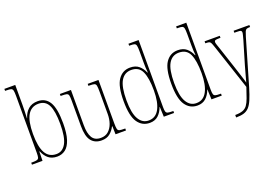

<svg xmlns="http://www.w3.org/2000/svg" viewBox="-125 -1164 2640 1809"><g transform="rotate(-20 1195.5 -260.0)"><path d="M268 10Q214 10 180 -18Q146 -46 128 -93H124L122 0H16V-20H29Q60 -20 74.5 -24.5Q89 -29 93 -43.5Q97 -58 97 -89V-661Q97 -698 93 -714.5Q89 -731 75 -735.5Q61 -740 31 -740H16V-760H125V-561Q125 -534 124 -496.5Q123 -459 121 -427H123Q139 -480 175 -512Q211 -544 270 -544Q348 -544 387 -479.5Q426 -415 426 -267Q426 -166 406 -105Q386 -44 350.5 -17Q315 10 268 10ZM269 -15Q330 -15 364 -75.5Q398 -136 398 -269Q398 -399 368 -459Q338 -519 269 -519Q197 -519 160.5 -457.5Q124 -396 124 -268Q124 -140 159 -77.5Q194 -15 269 -15Z M713 10Q646 10 610 -35.5Q574 -81 574 -184V-443Q574 -477 570 -492.5Q566 -508 550.5 -512Q535 -516 502 -516H491V-536H602V-182Q602 -102 627.5 -58.5Q653 -15 714 -15Q760 -15 790 -41.5Q820 -68 835 -110.5Q850 -153 850 -203V-431Q850 -471 846.5 -489Q843 -507 828 -511.5Q813 -516 778 -516H770V-536H878V-99Q878 -62 882 -45Q886 -28 901 -24Q916 -20 948 -20H959V0H854L852 -81H848Q829 -43 797 -16.5Q765 10 713 10Z M1196 10Q1120 10 1076 -54Q1032 -118 1032 -267Q1032 -416 1076 -480Q1120 -544 1196 -544Q1250 -544 1283 -516.5Q1316 -489 1335 -444H1339Q1336 -468 1335 -493.5Q1334 -519 1334 -544V-658Q1334 -697 1330 -714Q1326 -731 1313 -735.5Q1300 -740 1271 -740H1260V-760H1362V-88Q1362 -57 1366.5 -42.5Q1371 -28 1385.5 -24Q1400 -20 1430 -20H1441V0H1338L1334 -100H1332Q1314 -50 1281 -20Q1248 10 1196 10ZM1195 -15Q1264 -15 1299.5 -80.5Q1335 -146 1335 -265Q1335 -389 1305.5 -454Q1276 -519 1199 -519Q1131 -519 1095.5 -459Q1060 -399 1060 -265Q1060 -135 1096 -74.5Q1132 -14 1195 -15Z M1674 10Q1598 10 1554 -54Q1510 -118 1510 -267Q1510 -416 1554 -480Q1598 -544 1674 -544Q1728 -544 1761 -516.5Q1794 -489 1813 -444H1817Q1814 -468 1813 -493.5Q1812 -519 1812 -544V-658Q1812 -697 1808 -714Q1804 -731 1791 -735.5Q1778 -740 1749 -740H1738V-760H1840V-88Q1840 -57 1844.5 -42.5Q1849 -28 1863.5 -24Q1878 -20 1908 -20H1919V0H1816L1812 -100H1810Q1792 -50 1759 -20Q1726 10 1674 10ZM1673 -15Q1742 -15 1777.5 -80.5Q1813 -146 1813 -265Q1813 -389 1783.5 -454Q1754 -519 1677 -519Q1609 -519 1573.5 -459Q1538 -399 1538 -265Q1538 -135 1574 -74.5Q1610 -14 1673 -15Z M1976 215Q2023 215 2051.5 204.5Q2080 194 2097.5 170Q2115 146 2130 104.5Q2145 63 2165 2L2012 -458Q2003 -485 1996.5 -497.5Q1990 -510 1979 -513Q1968 -516 1944 -516H1942V-536H2094V-516H2085Q2051 -516 2041.5 -511.5Q2032 -507 2032 -495Q2032 -486 2038 -468Q2044 -450 2055 -418L2120 -221Q2138 -164 2154.5 -114.5Q2171 -65 2178 -36Q2185 -65 2196.5 -104Q2208 -143 2221 -192L2290 -424Q2296 -447 2301 -465.5Q2306 -484 2306 -494Q2306 -505 2298.5 -510.5Q2291 -516 2257 -516H2233V-536H2391V-516H2387Q2366 -516 2355.5 -511.5Q2345 -507 2338.5 -491.5Q2332 -476 2322 -443L2188 16Q2167 86 2148 130.5Q2129 175 2106.5 198.5Q2084 222 2053 231Q2022 240 1977 240H1976Z"/></g></svg>

Font: Noto Serif Tamil Condensed Thin
Style: Italic
Weight: 100
Width: 3
Italic angle: -12°
Designer: Indian Type Foundry, Tom Grace, and the Monotype Design Team
Foundry: Monotype Imaging Inc.
Version: Version 2.003; ttfautohint (v1.8.4.7-5d5b)